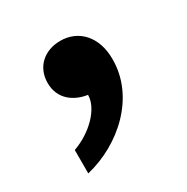

<svg xmlns="http://www.w3.org/2000/svg" viewBox="-86 -211 450 462"><g transform="rotate(-30 139.0 20.0)"><path d="M136 -135C91 -135 59 -106 59 -62C59 -17 93 6 129 11C129 49 86 92 35 110V175C132 152 224 71 223 -35C223 -96 187 -135 136 -135Z"/></g></svg>

Font: Goli Medium
Style: Regular
Weight: 500
Designer: jaikishan Patel
Foundry: MagicType
Version: Version 1.000;Glyphs 3.2 (3242)